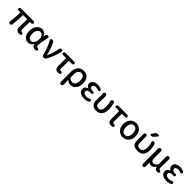

<svg xmlns="http://www.w3.org/2000/svg" viewBox="632 -3102 5623 5623"><g transform="rotate(45 3443.5 -290.5)"><path d="M557.6 12.7Q487.3 12.7 455.6 -25.9Q423.8 -64.5 423.8 -139.6Q423.8 -163.1 426.8 -277.3Q429.7 -391.6 429.7 -449.2Q429.7 -457 422.9 -457H263.7Q255.9 -457 255.9 -449.2Q255.9 -305.7 230.5 -51.8Q228.5 -27.3 210 -11.7Q193.4 2.9 170.9 2.9Q168.9 2.9 167 2.9Q143.6 2 128.9 -16.6Q117.2 -30.3 117.2 -48.8Q117.2 -52.7 118.2 -56.6Q147.5 -256.8 148.4 -449.2Q148.4 -457 140.6 -457H67.4Q49.8 -457 37.1 -469.7Q24.4 -482.4 24.4 -501Q24.4 -518.6 36.6 -532.2Q48.8 -545.9 67.4 -546.9L102.5 -549.8H602.5Q622.1 -549.8 635.7 -536.1Q649.4 -522.5 649.4 -503.4Q649.4 -484.4 635.7 -470.7Q622.1 -457 602.5 -457H547.9Q541 -457 541 -449.2Q533.2 -317.4 533.2 -133.8Q533.2 -105.5 545.4 -93.3Q557.6 -81.1 584 -81.1Q602.5 -81.1 616.7 -70.8Q630.9 -60.5 633.8 -43Q634.8 -38.1 634.8 -34.2Q634.8 -20.5 627 -7.8Q617.2 7.8 598.6 9.8Q579.1 12.7 557.6 12.7Z M927.7 12.7Q830.1 12.7 771.5 -61Q712.9 -134.8 712.9 -266.6Q712.9 -402.3 784.2 -483.4Q855.5 -564.5 955.1 -564.5Q1008.8 -564.5 1052.2 -532.2Q1095.7 -500 1118.2 -432.6Q1119.1 -430.7 1120.6 -430.7Q1122.1 -430.7 1122.1 -432.6L1133.8 -494.1Q1137.7 -518.6 1157.2 -534.2Q1176.8 -549.8 1201.2 -549.8Q1222.7 -549.8 1237.3 -533.2Q1247.1 -520.5 1247.1 -504.9Q1247.1 -500 1246.1 -494.1Q1188.5 -224.6 1188.5 -135.7Q1188.5 -111.3 1201.2 -97.2Q1213.9 -83 1236.3 -81.1Q1254.9 -80.1 1269.5 -70.8Q1284.2 -61.5 1287.1 -45.9Q1288.1 -40 1288.1 -35.2Q1288.1 -21.5 1281.2 -8.8Q1271.5 7.8 1252.9 10.7Q1235.4 12.7 1215.8 12.7Q1105.5 12.7 1097.7 -89.8Q1096.7 -91.8 1094.7 -91.8Q1092.8 -91.8 1091.8 -89.8Q1032.2 12.7 927.7 12.7ZM953.1 -82Q1002 -82 1042.5 -127.9Q1083 -173.8 1087.9 -236.3L1095.7 -330.1Q1095.7 -336.9 1093.8 -343.8Q1057.6 -467.8 969.7 -467.8Q913.1 -467.8 872.6 -416Q832 -364.3 832 -268.6Q832 -178.7 863.8 -130.4Q895.5 -82 953.1 -82Z M1646.5 -47.9Q1633.8 -25.4 1611.3 -12.7Q1588.9 0 1563.5 0Q1539.1 0 1520.5 -15.1Q1502 -30.3 1497.1 -54.7Q1442.4 -296.9 1329.1 -487.3Q1322.3 -498 1322.3 -508.8Q1322.3 -516.6 1326.2 -525.4Q1334 -544.9 1353.5 -549.8L1359.4 -550.8Q1368.2 -552.7 1377.9 -552.7Q1392.6 -552.7 1408.2 -546.9Q1431.6 -536.1 1443.4 -513.7Q1485.4 -431.6 1522.9 -322.8Q1560.5 -213.9 1580.1 -120.1Q1581.1 -118.2 1583.5 -118.2Q1585.9 -118.2 1586.9 -120.1Q1674.8 -312.5 1701.2 -493.2Q1705.1 -517.6 1723.1 -533.7Q1741.2 -549.8 1765.6 -549.8Q1788.1 -549.8 1802.7 -533.2Q1813.5 -519.5 1813.5 -502.9Q1813.5 -498 1812.5 -493.2Q1769.5 -270.5 1646.5 -47.9Z M2165 12.7Q2097.7 12.7 2068.8 -25.4Q2040 -63.5 2040 -139.6V-450.2Q2040 -458 2032.2 -458H1905.3Q1886.7 -458 1874.5 -470.7Q1862.3 -483.4 1862.3 -501Q1862.3 -519.5 1874.5 -532.7Q1886.7 -545.9 1905.3 -546.9L1942.4 -549.8H2286.1Q2304.7 -549.8 2318.4 -536.6Q2332 -523.4 2332 -504.4Q2332 -485.4 2318.4 -471.7Q2304.7 -458 2286.1 -458H2159.2Q2152.3 -458 2151.4 -450.2Q2148.4 -300.8 2148.4 -133.8Q2148.4 -105.5 2159.7 -93.3Q2170.9 -81.1 2193.4 -81.1Q2199.2 -81.1 2205.1 -81.1Q2208 -82 2210 -82Q2225.6 -82 2239.3 -73.2Q2253.9 -63.5 2256.8 -45.9Q2257.8 -41 2257.8 -36.1Q2257.8 -22.5 2250 -10.7Q2240.2 4.9 2221.7 7.8Q2193.4 12.7 2165 12.7Z M2481.4 202.1Q2458 202.1 2440.9 185.1Q2423.8 168 2423.8 144.5V-274.4Q2423.8 -414.1 2493.2 -488.3Q2562.5 -562.5 2672.9 -562.5Q2788.1 -562.5 2852.1 -487.8Q2916 -413.1 2916 -282.2Q2916 -213.9 2897 -156.7Q2877.9 -99.6 2845.7 -62.5Q2813.5 -25.4 2772.9 -5.4Q2732.4 14.6 2688.5 14.6Q2597.7 14.6 2537.1 -52.7Q2535.2 -53.7 2533.7 -53.2Q2532.2 -52.7 2532.2 -50.8Q2532.2 -32.2 2535.2 37.1Q2538.1 138.7 2538.1 146.5Q2538.1 168.9 2522.5 184.6Q2505.9 202.1 2482.4 202.1ZM2666 -80.1Q2722.7 -80.1 2760.3 -133.3Q2797.9 -186.5 2797.9 -280.3Q2797.9 -465.8 2668 -465.8Q2609.4 -465.8 2571.3 -416Q2533.2 -366.2 2533.2 -277.3V-152.3Q2533.2 -144.5 2538.1 -139.6Q2590.8 -80.1 2666 -80.1Z M3252.9 12.7Q3147.5 12.7 3080.1 -31.7Q3012.7 -76.2 3012.7 -153.3Q3012.7 -207 3042.5 -240.2Q3072.3 -273.4 3122.1 -287.1Q3125 -288.1 3125 -290.5Q3125 -293 3122.1 -293.9Q3082 -308.6 3060.5 -341.3Q3039.1 -374 3039.1 -413.1Q3039.1 -486.3 3101.6 -525.4Q3164.1 -564.5 3256.8 -564.5Q3331.1 -564.5 3401.4 -527.3Q3417 -519.5 3421.9 -501Q3422.9 -495.1 3422.9 -490.2Q3422.9 -477.5 3416 -466.8Q3407.2 -452.1 3389.6 -448.2Q3383.8 -446.3 3377.9 -446.3Q3366.2 -446.3 3356.4 -452.1Q3310.5 -473.6 3261.7 -473.6Q3213.9 -473.6 3183.6 -453.6Q3153.3 -433.6 3153.3 -398.4Q3153.3 -363.3 3180.2 -343.8Q3207 -324.2 3262.7 -324.2Q3275.4 -324.2 3292 -325.2Q3293 -325.2 3294.9 -325.2Q3310.5 -325.2 3322.3 -314.5Q3335 -302.7 3335 -285.2Q3335 -267.6 3322.3 -255.9Q3310.5 -244.1 3293.9 -244.1Q3293 -244.1 3292 -244.1Q3268.6 -245.1 3246.1 -245.1Q3127 -245.1 3127 -164.1Q3127 -123 3163.1 -100.1Q3199.2 -77.1 3264.6 -77.1Q3321.3 -77.1 3370.1 -104.5Q3380.9 -110.4 3393.6 -110.4Q3398.4 -110.4 3403.3 -109.4Q3420.9 -106.4 3430.7 -91.8Q3438.5 -80.1 3438.5 -66.4Q3438.5 -62.5 3437.5 -57.6Q3433.6 -39.1 3418 -29.3Q3346.7 12.7 3252.9 12.7Z M3750 12.7Q3644.5 12.7 3589.4 -44.9Q3534.2 -102.5 3534.2 -210Q3534.2 -240.2 3536.1 -301.8Q3538.1 -363.3 3538.1 -393.6Q3538.1 -453.1 3534.2 -494.1Q3534.2 -497.1 3534.2 -500Q3534.2 -518.6 3546.9 -533.2Q3560.5 -549.8 3583 -549.8Q3607.4 -549.8 3626 -534.2Q3644.5 -518.6 3645.5 -494.1Q3647.5 -466.8 3647.5 -418.9Q3647.5 -392.6 3644 -315.4Q3640.6 -238.3 3640.6 -202.1Q3640.6 -140.6 3671.4 -110.8Q3702.1 -81.1 3751 -81.1Q3807.6 -81.1 3840.8 -129.4Q3874 -177.7 3874 -275.4Q3874 -380.9 3847.7 -481.4Q3844.7 -489.3 3844.7 -497.1Q3844.7 -511.7 3852.5 -524.4Q3864.3 -544.9 3886.7 -550.8Q3894.5 -552.7 3901.4 -552.7Q3917 -552.7 3931.6 -543.9Q3953.1 -532.2 3959 -508.8Q3990.2 -390.6 3990.2 -279.3Q3990.2 -186.5 3960.4 -120.6Q3930.7 -54.7 3877 -21Q3823.2 12.7 3750 12.7Z M4361.3 12.7Q4293.9 12.7 4265.1 -25.4Q4236.3 -63.5 4236.3 -139.6V-450.2Q4236.3 -458 4228.5 -458H4101.6Q4083 -458 4070.8 -470.7Q4058.6 -483.4 4058.6 -501Q4058.6 -519.5 4070.8 -532.7Q4083 -545.9 4101.6 -546.9L4138.7 -549.8H4482.4Q4501 -549.8 4514.6 -536.6Q4528.3 -523.4 4528.3 -504.4Q4528.3 -485.4 4514.6 -471.7Q4501 -458 4482.4 -458H4355.5Q4348.6 -458 4347.7 -450.2Q4344.7 -300.8 4344.7 -133.8Q4344.7 -105.5 4356 -93.3Q4367.2 -81.1 4389.6 -81.1Q4395.5 -81.1 4401.4 -81.1Q4404.3 -82 4406.2 -82Q4421.9 -82 4435.5 -73.2Q4450.2 -63.5 4453.1 -45.9Q4454.1 -41 4454.1 -36.1Q4454.1 -22.5 4446.3 -10.7Q4436.5 4.9 4418 7.8Q4389.6 12.7 4361.3 12.7Z M4843.8 12.7Q4735.4 12.7 4661.6 -64.5Q4587.9 -141.6 4587.9 -274.4Q4587.9 -408.2 4661.6 -486.3Q4735.4 -564.5 4843.8 -564.5Q4952.1 -564.5 5025.9 -486.3Q5099.6 -408.2 5099.6 -274.4Q5099.6 -141.6 5025.9 -64.5Q4952.1 12.7 4843.8 12.7ZM4981.4 -274.4Q4981.4 -364.3 4945.8 -416.5Q4910.2 -468.8 4844.2 -468.8Q4778.3 -468.8 4742.7 -416.5Q4707 -364.3 4707 -274.4Q4707 -184.6 4742.7 -132.8Q4778.3 -81.1 4844.2 -81.1Q4910.2 -81.1 4945.8 -132.8Q4981.4 -184.6 4981.4 -274.4Z M5551.8 -783.2Q5568.4 -783.2 5575.2 -768.1Q5582 -752.9 5571.3 -740.2L5490.2 -647.5Q5454.1 -606.4 5399.4 -606.4Q5382.8 -606.4 5374 -622.1Q5370.1 -628.9 5370.1 -635.7Q5370.1 -644.5 5375 -652.3L5428.7 -734.4Q5443.4 -757.8 5466.8 -770.5Q5490.2 -783.2 5517.6 -783.2ZM5684.6 -303.7Q5684.6 -11.7 5442.4 -11.7Q5321.3 -11.7 5268.1 -61.5Q5214.8 -111.3 5214.8 -223.6V-492.2Q5214.8 -513.7 5230.5 -529.3Q5246.1 -544.9 5267.6 -544.9Q5289.1 -544.9 5304.7 -529.3Q5320.3 -513.7 5320.3 -492.2V-233.4Q5320.3 -162.1 5348.6 -132.3Q5377 -102.5 5442.4 -102.5Q5510.7 -102.5 5544.4 -150.4Q5578.1 -198.2 5578.1 -314.5Q5578.1 -400.4 5545.9 -493.2Q5543 -500 5543 -506.8Q5543 -518.6 5549.8 -528.3Q5561.5 -544.9 5581.1 -544.9Q5606.4 -544.9 5627 -530.8Q5647.5 -516.6 5655.3 -492.2Q5684.6 -397.5 5684.6 -303.7Z M5877 202.1Q5853.5 202.1 5836.4 185.1Q5819.3 168 5819.3 144.5V-491.2Q5819.3 -514.6 5835.9 -531.2Q5852.5 -547.9 5876.5 -547.9Q5900.4 -547.9 5917 -531.2Q5933.6 -514.6 5933.6 -491.2V-215.8Q5933.6 -148.4 5955.1 -116.2Q5976.6 -84 6024.4 -84Q6060.5 -84 6090.3 -103Q6120.1 -122.1 6149.4 -172.9Q6153.3 -178.7 6153.3 -186.5V-490.2Q6153.3 -514.6 6170.4 -531.2Q6187.5 -547.9 6210.9 -547.9H6211.9Q6235.4 -547.9 6252 -531.2Q6268.6 -514.6 6268.6 -492.2L6261.7 -124Q6261.7 -84 6294.9 -80.1Q6340.8 -73.2 6345.7 -43Q6346.7 -37.1 6346.7 -33.2Q6346.7 -18.6 6339.8 -6.8Q6330.1 9.8 6310.5 12.7Q6295.9 14.6 6277.3 14.6Q6227.5 14.6 6200.2 -9.8Q6172.9 -34.2 6166 -85.9Q6165 -86.9 6163.6 -86.9Q6162.1 -86.9 6162.1 -85.9Q6108.4 11.7 6020.5 11.7Q5959 11.7 5929.7 -26.4Q5928.7 -27.3 5927.2 -26.9Q5925.8 -26.4 5925.8 -24.4L5931.6 148.4Q5931.6 168.9 5917 184.6Q5901.4 202.1 5877.9 202.1Z M6663.1 12.7Q6557.6 12.7 6490.2 -31.7Q6422.9 -76.2 6422.9 -153.3Q6422.9 -207 6452.6 -240.2Q6482.4 -273.4 6532.2 -287.1Q6535.2 -288.1 6535.2 -290.5Q6535.2 -293 6532.2 -293.9Q6492.2 -308.6 6470.7 -341.3Q6449.2 -374 6449.2 -413.1Q6449.2 -486.3 6511.7 -525.4Q6574.2 -564.5 6667 -564.5Q6741.2 -564.5 6811.5 -527.3Q6827.1 -519.5 6832 -501Q6833 -495.1 6833 -490.2Q6833 -477.5 6826.2 -466.8Q6817.4 -452.1 6799.8 -448.2Q6793.9 -446.3 6788.1 -446.3Q6776.4 -446.3 6766.6 -452.1Q6720.7 -473.6 6671.9 -473.6Q6624 -473.6 6593.8 -453.6Q6563.5 -433.6 6563.5 -398.4Q6563.5 -363.3 6590.3 -343.8Q6617.2 -324.2 6672.9 -324.2Q6685.5 -324.2 6702.1 -325.2Q6703.1 -325.2 6705.1 -325.2Q6720.7 -325.2 6732.4 -314.5Q6745.1 -302.7 6745.1 -285.2Q6745.1 -267.6 6732.4 -255.9Q6720.7 -244.1 6704.1 -244.1Q6703.1 -244.1 6702.1 -244.1Q6678.7 -245.1 6656.2 -245.1Q6537.1 -245.1 6537.1 -164.1Q6537.1 -123 6573.2 -100.1Q6609.4 -77.1 6674.8 -77.1Q6731.4 -77.1 6780.3 -104.5Q6791 -110.4 6803.7 -110.4Q6808.6 -110.4 6813.5 -109.4Q6831.1 -106.4 6840.8 -91.8Q6848.6 -80.1 6848.6 -66.4Q6848.6 -62.5 6847.7 -57.6Q6843.8 -39.1 6828.1 -29.3Q6756.8 12.7 6663.1 12.7Z"/></g></svg>

Font: Gen Jyuu Gothic P Medium
Style: Regular
Weight: 500
Designer: [Source Han Sans]
Ryoko NISHIZUKA  (kana & ideographs); Paul D. Hunt (Latin, Greek & Cyrillic); Wenlong ZHANG  (bopomofo
Version: Version 1.002.20150607